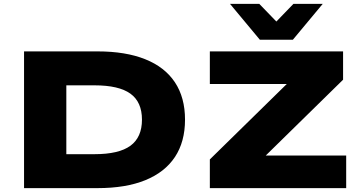

<svg xmlns="http://www.w3.org/2000/svg" viewBox="-20 -970 1848 990"><path d="M104 0V-705H483Q628 -705 729 -664.5Q830 -624 882 -545.5Q934 -467 934 -353Q934 -239 882 -160.5Q830 -82 729.5 -41Q629 0 483 0ZM322 -175H467Q593 -175 652.5 -218.5Q712 -262 712 -353Q712 -444 652.5 -487Q593 -530 467 -530H322ZM1062 0V-148L1521 -598L1537 -537H1062V-705H1749V-559L1288 -107L1273 -168H1765V0ZM1320 -765 1166 -950H1317L1405 -859L1493 -950H1644L1490 -765Z"/></svg>

Font: Nunito Sans 7pt Expanded Black
Style: Regular
Weight: 900
Width: 7
Designer: Vernon Adams
Foundry: Vernon Adams
Version: Version 3.101;gftools[0.9.27]